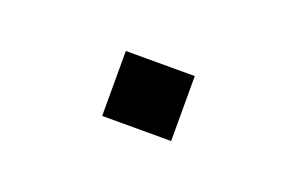

<svg xmlns="http://www.w3.org/2000/svg" viewBox="-31 -153 348 225"><g transform="rotate(20 143.0 -40.5)"><path d="M100 0V-81H186V0Z"/></g></svg>

Font: Nunito Sans 7pt Expanded ExtraLight
Style: Regular
Weight: 250
Width: 7
Designer: Vernon Adams
Foundry: Vernon Adams
Version: Version 3.101;gftools[0.9.27]